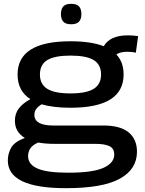

<svg xmlns="http://www.w3.org/2000/svg" viewBox="-20 -765 759 1005"><path d="M325 220Q21 220 21 75Q21 39 38.5 8Q56 -23 110 -43Q58 -74 58 -133Q58 -171 79 -198Q100 -225 139 -246Q72 -289 72 -375Q72 -549 349 -549Q457 -549 523 -523Q556 -580 649 -580Q676 -580 703 -576L691 -489Q680 -492 668 -493Q656 -494 645 -494Q610 -494 589 -480Q627 -440 627 -375Q627 -201 349 -201Q259 -201 198 -219Q180 -208 170 -195Q160 -182 160 -164Q160 -108 259 -108H522Q610 -108 653.5 -72Q697 -36 697 29Q697 121 607 170.5Q517 220 325 220ZM349 -276Q432 -276 470.5 -300Q509 -324 509 -375Q509 -427 470.5 -450.5Q432 -474 349 -474Q266 -474 227.5 -450.5Q189 -427 189 -375Q189 -324 227.5 -300Q266 -276 349 -276ZM127 52Q127 96 177 117.5Q227 139 338 139Q465 139 521.5 113.5Q578 88 578 44Q578 13 554 0.5Q530 -12 478 -12H266Q217 -12 180 -19Q150 -6 138.5 12Q127 30 127 52ZM352 -638Q324 -638 311.5 -651.5Q299 -665 299 -691Q299 -718 311.5 -731.5Q324 -745 352 -745Q381 -745 393.5 -731.5Q406 -718 406 -691Q406 -665 393.5 -651.5Q381 -638 352 -638Z"/></svg>

Font: Georama Extended Medium
Style: Regular
Weight: 500
Width: 7
Designer: Jean-Baptiste Levee
Foundry: Production Type
Version: Version 1.000